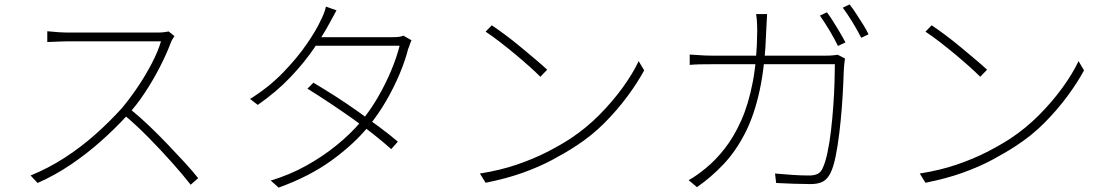

<svg xmlns="http://www.w3.org/2000/svg" viewBox="-20 -826 5040 873"><path d="M773 -662Q770 -657 764.5 -648Q759 -639 757 -633Q738 -582 707 -521.5Q676 -461 638 -403.5Q600 -346 559 -302Q504 -242 440 -185Q376 -128 304 -79Q232 -30 151 6L119 -28Q200 -61 273.5 -108.5Q347 -156 412.5 -214Q478 -272 533 -333Q567 -373 603.5 -426.5Q640 -480 669.5 -536.5Q699 -593 712 -638Q705 -638 672 -638Q639 -638 593 -638Q547 -638 496 -638Q445 -638 399 -638Q353 -638 321.5 -638Q290 -638 283 -638Q267 -638 247 -637Q227 -636 211.5 -635.5Q196 -635 195 -635V-684Q196 -684 211.5 -682.5Q227 -681 247 -679.5Q267 -678 283 -678Q290 -678 320.5 -678Q351 -678 395 -678Q439 -678 487.5 -678Q536 -678 580 -678Q624 -678 655 -678Q686 -678 695 -678Q712 -678 725 -679.5Q738 -681 747 -683ZM572 -330Q615 -295 658 -254Q701 -213 742 -170Q783 -127 819 -88Q855 -49 881 -16L847 14Q812 -31 762 -87Q712 -143 656 -200Q600 -257 545 -303Z M1405 -450Q1454 -421 1505.5 -388Q1557 -355 1607 -319.5Q1657 -284 1703.5 -249.5Q1750 -215 1789 -182L1759 -148Q1723 -180 1677.5 -216Q1632 -252 1581 -288Q1530 -324 1478 -358.5Q1426 -393 1378 -423ZM1851 -643Q1847 -635 1843 -622.5Q1839 -610 1836 -604Q1822 -549 1796 -487.5Q1770 -426 1734.5 -365Q1699 -304 1655 -251Q1590 -171 1489 -97.5Q1388 -24 1247 27L1211 -5Q1295 -30 1371 -72Q1447 -114 1511 -166Q1575 -218 1622 -274Q1665 -326 1699.5 -386Q1734 -446 1759 -506Q1784 -566 1797 -618H1401L1421 -657H1766Q1783 -657 1794.5 -658.5Q1806 -660 1814 -664ZM1510 -779Q1502 -765 1493.5 -748.5Q1485 -732 1478 -720Q1451 -670 1407.5 -606Q1364 -542 1301 -475.5Q1238 -409 1152 -349L1117 -376Q1202 -429 1266.5 -495.5Q1331 -562 1375 -626Q1419 -690 1440 -737Q1445 -746 1452 -763.5Q1459 -781 1462 -796Z M2216 -711Q2243 -693 2278 -667Q2313 -641 2349 -611Q2385 -581 2416.5 -554.5Q2448 -528 2468 -509L2437 -477Q2418 -496 2388 -523Q2358 -550 2322.5 -579.5Q2287 -609 2252 -636Q2217 -663 2188 -682ZM2162 -37Q2256 -52 2331.5 -78Q2407 -104 2467.5 -135Q2528 -166 2574 -196Q2645 -243 2705 -303.5Q2765 -364 2811 -427.5Q2857 -491 2884 -548L2909 -506Q2878 -449 2832.5 -387.5Q2787 -326 2729.5 -268Q2672 -210 2600 -163Q2551 -131 2491 -99Q2431 -67 2357 -40.5Q2283 -14 2188 5Z M3740 -770Q3753 -753 3768 -729Q3783 -705 3798 -680Q3813 -655 3824 -633L3790 -617Q3776 -647 3752 -687Q3728 -727 3708 -755ZM3843 -806Q3857 -788 3873 -763.5Q3889 -739 3904.5 -714.5Q3920 -690 3929 -670L3896 -654Q3879 -688 3856 -725.5Q3833 -763 3812 -791ZM3468 -762Q3467 -746 3466 -726Q3465 -706 3464 -688Q3459 -531 3434.5 -417Q3410 -303 3368 -221Q3326 -139 3270.5 -80Q3215 -21 3149 25L3111 -7Q3129 -16 3151 -32Q3173 -48 3190 -62Q3235 -99 3276 -151.5Q3317 -204 3350 -277.5Q3383 -351 3402.5 -452Q3422 -553 3423 -687Q3423 -698 3422.5 -711Q3422 -724 3421 -737.5Q3420 -751 3418 -762ZM3822 -560Q3820 -547 3819 -536Q3818 -525 3817 -514Q3816 -488 3814 -440.5Q3812 -393 3807.5 -335Q3803 -277 3796 -219Q3789 -161 3779 -112.5Q3769 -64 3755 -37Q3741 -10 3720 0.5Q3699 11 3665 11Q3632 11 3591 9.5Q3550 8 3509 6L3504 -37Q3547 -33 3586.5 -30.5Q3626 -28 3659 -28Q3679 -28 3694.5 -34Q3710 -40 3719 -58Q3732 -84 3742 -130.5Q3752 -177 3758.5 -233Q3765 -289 3769 -346Q3773 -403 3774.5 -452.5Q3776 -502 3776 -534H3218Q3185 -534 3162 -533.5Q3139 -533 3116 -531V-578Q3138 -577 3163 -575Q3188 -573 3217 -573H3736Q3757 -573 3769 -574.5Q3781 -576 3789 -577Z M4216 -711Q4243 -693 4278 -667Q4313 -641 4349 -611Q4385 -581 4416.5 -554.5Q4448 -528 4468 -509L4437 -477Q4418 -496 4388 -523Q4358 -550 4322.5 -579.5Q4287 -609 4252 -636Q4217 -663 4188 -682ZM4162 -37Q4256 -52 4331.5 -78Q4407 -104 4467.5 -135Q4528 -166 4574 -196Q4645 -243 4705 -303.5Q4765 -364 4811 -427.5Q4857 -491 4884 -548L4909 -506Q4878 -449 4832.5 -387.5Q4787 -326 4729.5 -268Q4672 -210 4600 -163Q4551 -131 4491 -99Q4431 -67 4357 -40.5Q4283 -14 4188 5Z"/></svg>

Font: Noto Sans SC Thin ExtraLight
Style: Regular
Weight: 250
Version: Version 2.004-H2;hotconv 1.0.118;makeotfexe 2.5.65603